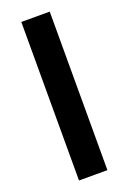

<svg xmlns="http://www.w3.org/2000/svg" viewBox="-142 -778 555 828"><g transform="rotate(-20 135.5 -364.0)"><path d="M200.7 -727.5V0H70.3V-727.5Z"/></g></svg>

Font: Inter 18pt SemiBold
Style: Regular
Weight: 600
Designer: Rasmus Andersson
Foundry: rsms
Version: Version 4.001;git-66647c0bb